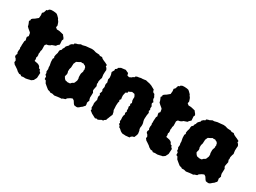

<svg xmlns="http://www.w3.org/2000/svg" viewBox="-45 -1203 2371 1781"><g transform="rotate(30 1141.0 -312.0)"><path d="M192 23 179 13 165 14 141 0 134 -7 127 -13 102 -30 86 -40 72 -58 75 -76 65 -94 53 -104 50 -121 58 -138 52 -152V-172L55 -190L51 -202L53 -218L52 -229L54 -260L55 -274L62 -285L57 -304L55 -319L67 -334L63 -359L59 -369L29 -394L15 -408L13 -419L9 -431L-2 -457L8 -471L5 -479L15 -490L37 -504L50 -515L65 -527L68 -559L65 -582L78 -595L88 -626L100 -629L107 -641L124 -648L145 -649L171 -647L188 -643L200 -633L220 -613L226 -600L234 -591L240 -579L249 -552L245 -532L262 -518L289 -517L316 -511L335 -506L340 -498L354 -481L360 -468L353 -453L355 -427L356 -410L338 -394L330 -382L316 -377L293 -369L283 -360L267 -352L258 -350L246 -348L235 -332L236 -302V-284L231 -269V-254L228 -239L231 -225V-210L226 -198L230 -181L229 -162L265 -155L281 -148L293 -136L297 -124L314 -116L315 -105L330 -91L328 -51L327 -36L311 -5L290 10L282 11L258 17L238 21L214 20Z M607 17 580 20 547 25 523 19 501 20 493 14 471 8 458 -2 442 -15 422 -32 409 -57 394 -63 393 -90 380 -102V-119L373 -133L376 -159L372 -176V-195L369 -209L365 -230L364 -263L372 -276L367 -287L370 -308L378 -334V-347L381 -364L395 -377L398 -392L407 -404L410 -418L418 -429L435 -446V-454L449 -468L467 -477L468 -487L485 -494L499 -497L524 -510H541L572 -518L606 -521L634 -524L656 -522L679 -515L686 -514L703 -513L719 -512L730 -505L753 -506L766 -494L786 -484L803 -477L828 -464L827 -447L838 -439L847 -421L845 -398L844 -371L847 -349L849 -337L843 -321L837 -295L839 -277L836 -268L844 -246L836 -207V-193L846 -177L845 -140L844 -126L848 -107L853 -97L843 -69L847 -56V-38L837 -28L829 -18L813 -6L801 5L788 13L776 14L753 11L743 0L727 -25L711 -36L703 -34L687 -27L663 -11L655 2L630 10L620 17ZM590 -143 600 -144H609L619 -146L625 -153L632 -160L638 -163L647 -168L653 -177L656 -186L661 -197L663 -206V-225L660 -233L659 -245V-260V-270L661 -280L664 -288L667 -296L669 -306L667 -312L670 -326L666 -336L665 -345L655 -357L643 -362L634 -368L620 -366L608 -368L597 -362L588 -357L576 -351L567 -347L562 -337L558 -327L554 -319V-305L553 -296V-287L552 -276L549 -268L546 -255V-243L545 -234L549 -223L551 -209L549 -199L545 -186V-174L550 -169L554 -162L558 -157L566 -150L572 -147L583 -146Z M949 -503 955 -507 972 -509 1003 -513 1024 -503 1036 -498 1042 -475 1063 -469 1086 -480 1091 -486 1108 -495 1113 -506 1131 -512 1143 -513 1164 -518H1177L1195 -520L1214 -523L1235 -518L1245 -516L1259 -513L1283 -504L1291 -499L1308 -490L1321 -482V-471L1331 -457L1344 -452L1351 -437L1359 -423V-408L1363 -397L1375 -381L1367 -367L1372 -352L1380 -340L1378 -318L1384 -304L1378 -290L1387 -274L1382 -245L1381 -227L1380 -214V-198L1383 -182L1388 -166L1390 -152V-135L1387 -118L1388 -101L1394 -86L1398 -59L1396 -45L1391 -32L1383 -13L1365 -8L1353 1L1346 13L1323 15L1304 17L1297 16L1271 15L1256 8L1244 0L1240 -5L1225 -17L1216 -21L1212 -36L1198 -48L1203 -59L1193 -74L1196 -90L1194 -116L1196 -135L1202 -147L1197 -166L1205 -181L1200 -192L1201 -213L1196 -231L1203 -245L1197 -261L1206 -275L1198 -297L1197 -313L1198 -334L1192 -347L1184 -360L1156 -365L1135 -354L1125 -352L1122 -335L1107 -331L1102 -314L1098 -295L1099 -273L1102 -256L1091 -241L1097 -230L1092 -213L1091 -197L1090 -179L1091 -164L1092 -146V-134L1100 -116L1105 -90L1098 -75L1091 -58L1086 -44L1079 -29V-21L1062 -10L1057 -1L1038 2L1025 10L1007 18L996 14L980 19L959 8L950 3L936 -4L926 -12L909 -25L912 -38L903 -51L904 -80L902 -96L904 -110L910 -132L912 -140L907 -157L906 -175L912 -190L903 -203L910 -221L913 -233L906 -248L910 -267L912 -276L908 -296V-309L913 -324L908 -343L905 -355L910 -373L909 -387L907 -404L899 -430L907 -444L914 -456L913 -470L929 -481L931 -493Z M1602 23 1589 13 1575 14 1551 0 1544 -7 1537 -13 1512 -30 1496 -40 1482 -58 1485 -76 1475 -94 1463 -104 1460 -121 1468 -138 1462 -152V-172L1465 -190L1461 -202L1463 -218L1462 -229L1464 -260L1465 -274L1472 -285L1467 -304L1465 -319L1477 -334L1473 -359L1469 -369L1439 -394L1425 -408L1423 -419L1419 -431L1408 -457L1418 -471L1415 -479L1425 -490L1447 -504L1460 -515L1475 -527L1478 -559L1475 -582L1488 -595L1498 -626L1510 -629L1517 -641L1534 -648L1555 -649L1581 -647L1598 -643L1610 -633L1630 -613L1636 -600L1644 -591L1650 -579L1659 -552L1655 -532L1672 -518L1699 -517L1726 -511L1745 -506L1750 -498L1764 -481L1770 -468L1763 -453L1765 -427L1766 -410L1748 -394L1740 -382L1726 -377L1703 -369L1693 -360L1677 -352L1668 -350L1656 -348L1645 -332L1646 -302V-284L1641 -269V-254L1638 -239L1641 -225V-210L1636 -198L1640 -181L1639 -162L1675 -155L1691 -148L1703 -136L1707 -124L1724 -116L1725 -105L1740 -91L1738 -51L1737 -36L1721 -5L1700 10L1692 11L1668 17L1648 21L1624 20Z M2017 17 1990 20 1957 25 1933 19 1911 20 1903 14 1881 8 1868 -2 1852 -15 1832 -32 1819 -57 1804 -63 1803 -90 1790 -102V-119L1783 -133L1786 -159L1782 -176V-195L1779 -209L1775 -230L1774 -263L1782 -276L1777 -287L1780 -308L1788 -334V-347L1791 -364L1805 -377L1808 -392L1817 -404L1820 -418L1828 -429L1845 -446V-454L1859 -468L1877 -477L1878 -487L1895 -494L1909 -497L1934 -510H1951L1982 -518L2016 -521L2044 -524L2066 -522L2089 -515L2096 -514L2113 -513L2129 -512L2140 -505L2163 -506L2176 -494L2196 -484L2213 -477L2238 -464L2237 -447L2248 -439L2257 -421L2255 -398L2254 -371L2257 -349L2259 -337L2253 -321L2247 -295L2249 -277L2246 -268L2254 -246L2246 -207V-193L2256 -177L2255 -140L2254 -126L2258 -107L2263 -97L2253 -69L2257 -56V-38L2247 -28L2239 -18L2223 -6L2211 5L2198 13L2186 14L2163 11L2153 0L2137 -25L2121 -36L2113 -34L2097 -27L2073 -11L2065 2L2040 10L2030 17ZM2000 -143 2010 -144H2019L2029 -146L2035 -153L2042 -160L2048 -163L2057 -168L2063 -177L2066 -186L2071 -197L2073 -206V-225L2070 -233L2069 -245V-260V-270L2071 -280L2074 -288L2077 -296L2079 -306L2077 -312L2080 -326L2076 -336L2075 -345L2065 -357L2053 -362L2044 -368L2030 -366L2018 -368L2007 -362L1998 -357L1986 -351L1977 -347L1972 -337L1968 -327L1964 -319V-305L1963 -296V-287L1962 -276L1959 -268L1956 -255V-243L1955 -234L1959 -223L1961 -209L1959 -199L1955 -186V-174L1960 -169L1964 -162L1968 -157L1976 -150L1982 -147L1993 -146Z"/></g></svg>

Font: Winky Rough ExtraBold
Style: Regular
Weight: 800
Designer: Simon Atzbach
Foundry: typofactur
Version: Version 1.206; ttfautohint (v1.8.4.7-5d5b)